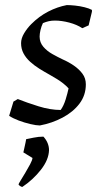

<svg xmlns="http://www.w3.org/2000/svg" viewBox="-20 -482 398 756"><path d="M137 12Q123 12 99.5 6.5Q76 1 53.5 -7.5Q31 -16 16 -26L33 -82L50 -92Q85 -78 131.5 -63.5Q178 -49 219 -49Q231 -66 238.5 -90.5Q246 -115 250 -134Q241 -144 229 -153.5Q217 -163 203 -171.5Q189 -180 175 -188Q155 -199 135 -211.5Q115 -224 98.5 -239Q82 -254 72.5 -272Q63 -290 63 -312Q63 -331 75 -351Q87 -371 103 -387Q134 -418 170 -436.5Q206 -455 243 -462Q257 -462 276 -460Q295 -458 313 -453.5Q331 -449 342 -443V-436L329 -382L304 -371Q283 -385 253 -393Q223 -401 196 -401Q183 -401 172 -398.5Q161 -396 149 -391Q143 -379 139.5 -364Q136 -349 136 -338Q136 -315 150.5 -298Q165 -281 186.5 -269Q208 -257 227 -248Q250 -238 270.5 -224Q291 -210 304.5 -192Q318 -174 318 -150Q318 -107 293 -74Q268 -41 226.5 -19Q185 3 137 12ZM68 254Q64 254 58.5 250Q53 246 53 244Q53 242 61 229Q69 216 79.5 198.5Q90 181 98.5 165Q107 149 108 140L72 118Q73 114 75.5 102.5Q78 91 80.5 79.5Q83 68 83 66Q93 64 112.5 60Q132 56 151 56Q162 68 167.5 81.5Q173 95 173 109Q172 147 141 186.5Q110 226 68 254Z"/></svg>

Font: Labrada
Style: Italic
Weight: 400
Italic angle: -7°
Designer: Mercedes Jáuregui
Foundry: Omnibus-Type Team
Version: Version 1.000